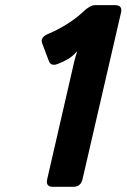

<svg xmlns="http://www.w3.org/2000/svg" viewBox="-20 -723 490 743"><path d="M143.1 -555.7Q134.3 -579.1 168.5 -592.8Q199.7 -605.5 237.1 -628.4Q274.4 -651.4 299.8 -675.8Q328.1 -703.1 347.7 -703.1H425.3Q455.1 -703.1 448.2 -673.8L299.3 -29.3Q292.5 0 263.2 0H185.1Q155.8 0 162.6 -29.3L267.1 -483.9Q272 -504.4 278.3 -522.9H276.4Q261.2 -504.9 241.9 -493.7Q222.7 -482.4 200.7 -474.6Q176.8 -466.3 168.9 -487.3Z"/></svg>

Font: Istok
Style: Bold Italic
Weight: 700
Italic angle: -13°
Designer: Andrey V. Panov
Foundry: Andrey V. Panov
Version: Version 1.0.3